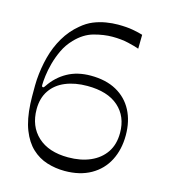

<svg xmlns="http://www.w3.org/2000/svg" viewBox="-109 -801 793 903"><g transform="rotate(15 287.5 -350.0)"><path d="M475 -630Q456 -637 421.5 -645Q387 -653 344 -653Q302 -653 254.5 -640Q207 -627 167 -585Q140 -557 124 -523Q108 -489 99 -455.5Q90 -422 86.5 -393.5Q83 -365 83 -348Q83 -339 89 -339Q94 -339 99 -348Q131 -396 179.5 -423Q228 -450 293 -450Q367 -450 418.5 -421.5Q470 -393 497 -341.5Q524 -290 524 -221Q524 -152 496.5 -98.5Q469 -45 416 -15Q363 15 289 15Q244 15 202.5 2Q161 -11 128.5 -41.5Q96 -72 76 -123Q56 -174 52 -249Q51 -271 51 -283Q51 -295 51 -309Q51 -323 51 -337.5Q51 -352 52 -366Q56 -423 70 -477Q84 -531 111.5 -577.5Q139 -624 179 -657Q207 -681 236.5 -693Q266 -705 296.5 -710Q327 -715 354 -715Q397 -715 427 -709.5Q457 -704 476 -698ZM87 -232Q87 -149 140 -100Q193 -51 288 -51Q350 -51 396.5 -71.5Q443 -92 469 -130.5Q495 -169 495 -225Q495 -305 442 -352Q389 -399 290 -399Q230 -399 184 -380Q138 -361 112.5 -323.5Q87 -286 87 -232Z"/></g></svg>

Font: Ojuju
Style: Regular
Weight: 400
Designer: Chisaokwu Joboson, Mirko Velimirovic
Foundry: Udi Foundry
Version: Version 1.000